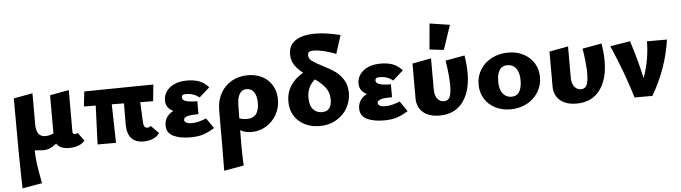

<svg xmlns="http://www.w3.org/2000/svg" viewBox="-55 -956 5287 1491"><g transform="rotate(-5 2588.0 -211.0)"><path d="M578 -40Q563 -18 531 -5Q499 8 456 8Q383 8 357 -35Q308 8 252 8Q242 8 187 3Q187 56 194.5 109Q202 162 216 235L221 262L67 289Q60 56 60 -413L208 -440V-197Q208 -100 279 -100Q308 -100 343 -115V-413L491 -440V-116Q491 -96 508 -96Q513 -96 520.5 -98Q528 -100 532 -101Z M1160 -47Q1145 -22 1112 -7Q1079 8 1036 8Q908 8 908 -138L909 -300L814 -301L821 0H677L689 -302L597 -303L610 -419L1149 -426L1136 -297L1036 -298L1042 -163Q1043 -122 1050 -109Q1057 -96 1075 -96Q1090 -96 1100 -108Z M1589 -48Q1543 -19 1501 -5.5Q1459 8 1401 8Q1320 8 1268 -17Q1216 -42 1216 -101Q1216 -137 1234.5 -164.5Q1253 -192 1286 -208Q1228 -235 1228 -295Q1228 -334 1250.5 -366Q1273 -398 1314.5 -416Q1356 -434 1412 -434Q1462 -434 1501.5 -421Q1541 -408 1580 -367L1498 -294Q1457 -330 1395 -330Q1376 -330 1368.5 -324Q1361 -318 1361 -306Q1361 -287 1388 -277Q1415 -267 1478 -267V-166Q1412 -166 1387.5 -157Q1363 -148 1363 -131Q1363 -118 1377.5 -109.5Q1392 -101 1422 -101Q1470 -101 1534 -128Z M2103 -226Q2103 -161 2072.5 -107.5Q2042 -54 1990.5 -23Q1939 8 1878 8Q1826 8 1790 -14L1789 91Q1789 177 1793 262L1639 289Q1641 123 1641 -183Q1641 -257 1672.5 -314Q1704 -371 1760 -402.5Q1816 -434 1886 -434Q1951 -434 2000 -407.5Q2049 -381 2076 -333.5Q2103 -286 2103 -226ZM1945 -212Q1945 -269 1924 -298Q1903 -327 1868 -327Q1831 -327 1812.5 -297Q1794 -267 1793 -213L1791 -106Q1819 -96 1851 -96Q1898 -96 1921.5 -125.5Q1945 -155 1945 -212Z M2468 -457Q2527 -427 2564 -401.5Q2601 -376 2628.5 -333Q2656 -290 2656 -229Q2656 -166 2625.5 -112Q2595 -58 2538.5 -25Q2482 8 2409 8Q2345 8 2293 -17.5Q2241 -43 2211.5 -91Q2182 -139 2182 -203Q2182 -338 2316 -416Q2274 -448 2250.5 -483.5Q2227 -519 2227 -567Q2227 -637 2281 -673.5Q2335 -710 2436 -710Q2519 -710 2631 -682L2585 -539Q2537 -558 2491 -569Q2445 -580 2409 -580Q2389 -580 2377.5 -574Q2366 -568 2366 -547Q2366 -521 2390.5 -502.5Q2415 -484 2468 -457ZM2511 -190Q2511 -244 2483 -281.5Q2455 -319 2403 -356Q2340 -306 2340 -218Q2340 -157 2367 -127.5Q2394 -98 2436 -98Q2511 -98 2511 -190Z M3098 -48Q3052 -19 3010 -5.5Q2968 8 2910 8Q2829 8 2777 -17Q2725 -42 2725 -101Q2725 -137 2743.5 -164.5Q2762 -192 2795 -208Q2737 -235 2737 -295Q2737 -334 2759.5 -366Q2782 -398 2823.5 -416Q2865 -434 2921 -434Q2971 -434 3010.5 -421Q3050 -408 3089 -367L3007 -294Q2966 -330 2904 -330Q2885 -330 2877.5 -324Q2870 -318 2870 -306Q2870 -287 2897 -277Q2924 -267 2987 -267V-166Q2921 -166 2896.5 -157Q2872 -148 2872 -131Q2872 -118 2886.5 -109.5Q2901 -101 2931 -101Q2979 -101 3043 -128Z M3168 -143V-413L3315 -440V-197Q3315 -152 3335 -126Q3355 -100 3388 -100Q3418 -100 3431.5 -127.5Q3445 -155 3445 -222Q3445 -295 3426 -413L3576 -440Q3588 -365 3588 -302Q3588 -159 3524.5 -75.5Q3461 8 3343 8Q3261 8 3214.5 -32Q3168 -72 3168 -143ZM3309 -510 3327 -711 3484 -687 3420 -497Z M3665 -205Q3665 -270 3697.5 -322Q3730 -374 3787.5 -403.5Q3845 -433 3916 -433Q3981 -433 4033.5 -406Q4086 -379 4115.5 -331Q4145 -283 4145 -222Q4145 -157 4112.5 -104.5Q4080 -52 4023 -22Q3966 8 3895 8Q3829 8 3776.5 -19.5Q3724 -47 3694.5 -95.5Q3665 -144 3665 -205ZM3993 -209Q3993 -271 3968 -303.5Q3943 -336 3901 -336Q3859 -336 3839 -304.5Q3819 -273 3819 -217Q3819 -154 3844.5 -121.5Q3870 -89 3912 -89Q3954 -89 3973.5 -121.5Q3993 -154 3993 -209Z M4236 -143V-413L4383 -440V-197Q4383 -152 4403 -126Q4423 -100 4456 -100Q4486 -100 4499.5 -127.5Q4513 -155 4513 -222Q4513 -295 4494 -413L4644 -440Q4656 -365 4656 -302Q4656 -159 4592.5 -75.5Q4529 8 4411 8Q4329 8 4282.5 -32Q4236 -72 4236 -143Z M5153 -426Q5121 -203 5002 0H4863Q4806 -193 4710 -413L4866 -438Q4915 -287 4946 -144Q4995 -276 4997 -426Z"/></g></svg>

Font: Ysabeau Ultrabold
Style: Regular
Weight: 800
Designer: Christian Thalmann (Catharsis Fonts)
Version: Version 0.003